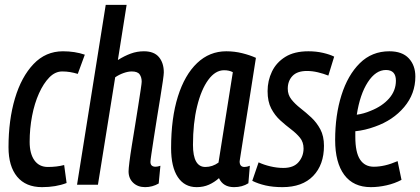

<svg xmlns="http://www.w3.org/2000/svg" viewBox="-20 -760 1729 790"><path d="M153 10Q86 10 50.5 -33Q15 -76 15 -154Q15 -266 41.5 -355Q68 -444 118 -496.5Q168 -549 239 -549Q288 -549 329 -535L300 -456Q283 -461 268 -463.5Q253 -466 236 -466Q207 -466 183 -441.5Q159 -417 140.5 -376Q122 -335 112 -283Q102 -231 102 -176Q102 -128 121.5 -100.5Q141 -73 177 -73Q195 -73 212 -75Q229 -77 244 -81L254 -7Q210 10 153 10Z M599 -94Q599 -74 620 -74Q629 -74 640 -78L633 -5Q607 10 577 10Q547 10 528 -8Q509 -26 509 -55Q509 -65 512.5 -93.5Q516 -122 522.5 -162Q529 -202 536 -245Q543 -288 549 -326.5Q555 -365 559 -391.5Q563 -418 563 -424Q563 -442 554.5 -454Q546 -466 522 -466Q507 -466 488.5 -459.5Q470 -453 454 -442L383 0H297L415 -740H501L465 -513Q492 -530 518 -539.5Q544 -549 572 -549Q614 -549 634 -525Q654 -501 654 -462Q654 -454 650 -426Q646 -398 639.5 -358.5Q633 -319 626 -275.5Q619 -232 613 -193Q607 -154 603 -127Q599 -100 599 -94Z M943 10Q898 10 881 -27Q862 -10 839.5 0Q817 10 789 10Q739 10 711.5 -31.5Q684 -73 684 -151Q684 -274 712 -363Q740 -452 791 -500.5Q842 -549 911 -549Q945 -549 977 -541Q1009 -533 1033 -522Q1015 -407 1003 -331Q991 -255 983.5 -208.5Q976 -162 972.5 -138.5Q969 -115 967.5 -106.5Q966 -98 966 -96Q966 -73 986 -73Q996 -73 1008 -78L1002 -6Q977 10 943 10ZM879 -91 938 -463Q923 -471 902 -471Q866 -471 837 -431.5Q808 -392 791 -322.5Q774 -253 774 -164Q774 -73 825 -73Q854 -73 879 -91Z M1018 -16 1044 -92Q1065 -82 1092.5 -75.5Q1120 -69 1146 -69Q1188 -69 1208.5 -93Q1229 -117 1229 -149Q1229 -175 1214.5 -193Q1200 -211 1177.5 -228Q1155 -245 1133 -265Q1111 -285 1096 -313.5Q1081 -342 1081 -385Q1081 -428 1099 -465.5Q1117 -503 1154 -526Q1191 -549 1249 -549Q1281 -549 1309 -542.5Q1337 -536 1355 -527L1331 -449Q1311 -457 1288 -462.5Q1265 -468 1243 -468Q1203 -468 1183.5 -447.5Q1164 -427 1164 -395Q1164 -370 1179 -351Q1194 -332 1216.5 -314.5Q1239 -297 1261 -276.5Q1283 -256 1298 -228Q1313 -200 1313 -160Q1313 -82 1268.5 -36Q1224 10 1142 10Q1103 10 1072.5 3Q1042 -4 1018 -16Z M1632 -20Q1604 -5 1570.5 2.5Q1537 10 1506 10Q1434 10 1396.5 -40.5Q1359 -91 1359 -184Q1359 -286 1385 -368.5Q1411 -451 1460.5 -500Q1510 -549 1582 -549Q1635 -549 1662 -520Q1689 -491 1689 -445Q1689 -374 1643 -319.5Q1597 -265 1523 -239Q1482 -224 1442 -220Q1442 -209 1442 -197Q1442 -133 1461.5 -103.5Q1481 -74 1518 -74Q1540 -74 1564 -79.5Q1588 -85 1616 -97ZM1568 -472Q1526 -472 1493.5 -422Q1461 -372 1448 -288Q1477 -292 1505 -304Q1553 -323 1581 -355Q1609 -387 1609 -428Q1609 -472 1568 -472Z"/></svg>

Font: Georama Condensed Medium
Style: Italic
Weight: 500
Width: 3
Italic angle: -9°
Designer: Jean-Baptiste Levee
Foundry: Production Type
Version: Version 1.000